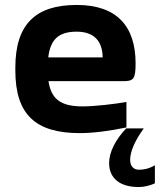

<svg xmlns="http://www.w3.org/2000/svg" viewBox="-20 -529 646 776"><path d="M528 -273C528 -422 453 -509 290 -509C124 -509 42 -431 42 -256V-244C42 -66 124 9 302 9C355 9 420 1 491 -14V-117C448 -109 364 -99 314 -99C227 -99 187 -127 176 -201H477C520 -201 528 -209 528 -273ZM175 -297C184 -371 218 -401 290 -401C360 -401 394 -363 395 -297ZM421 130C421 192 465 227 541 227C562 227 587 221 606 212V139C586 151 565 157 542 157C519 157 506 142 506 117C506 83 526 38 561 -10H490C447 35 421 86 421 130Z"/></svg>

Font: LT Wave Alt Bold
Style: Regular
Weight: 700
Designer: Daniel Lyons
Version: Version 2.5 (Glyphs App)